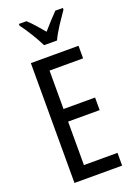

<svg xmlns="http://www.w3.org/2000/svg" viewBox="-175 -1009 752 1075"><g transform="rotate(-20 201.0 -471.5)"><path d="M357 0H73V-714H357V-639H157V-410H345V-335H157V-76H357ZM177 -783Q161 -816 136 -857Q111 -898 85 -933V-943H130Q149 -926 171.5 -900.5Q194 -875 216 -849Q242 -879 259.5 -898Q277 -917 302 -943H347V-933Q325 -902 297.5 -860Q270 -818 254 -783Z"/></g></svg>

Font: Noto Sans Kannada ExtraCondensed
Style: Regular
Weight: 400
Width: 2
Designer: Jelle Bosma - Monotype Design Team
Foundry: Monotype Imaging Inc.
Version: Version 2.005; ttfautohint (v1.8.4.7-5d5b)